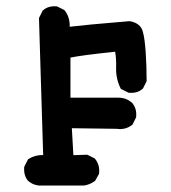

<svg xmlns="http://www.w3.org/2000/svg" viewBox="-20 -447 540 608"><path d="M102.5 140.6Q96.2 139.6 90.6 137.9Q85 136.2 79.8 133.3Q74.7 130.4 69.8 126.5L69.3 126L68.8 125.5Q61.5 117.2 58.6 106.4Q55.7 95.7 56.6 83V81.1L57.6 79.6L67.4 60.1L68.8 57.6L70.8 56.2Q90.8 43.5 116.7 43.9L103.5 -387.2V-389.6L104.5 -392.1L114.3 -411.6L115.2 -413.6L116.7 -414.6Q133.3 -429.2 159.2 -426.8H161.1L162.6 -425.8L182.1 -416L184.1 -415L185.5 -413.1Q193.8 -402.3 197.5 -389.4Q201.2 -376.5 200.7 -362.3Q224.1 -365.2 270.8 -369.6Q317.4 -374 388.7 -379.9H390.1H391.1Q406.7 -377.4 417.7 -369.1Q428.7 -360.8 432.1 -347.2Q435.5 -335.9 437.7 -319.3Q439.9 -302.7 441.4 -280.8Q444.3 -237.8 444.3 -192.4V-189.9L443.4 -188L433.6 -168.5L432.6 -166.5L431.2 -165.5Q414.6 -150.9 388.7 -153.3H386.7L385.3 -154.3L365.7 -164.1L362.8 -165.5L361.3 -168.5Q346.7 -198.2 347.7 -232.9Q348.6 -258.8 344.7 -283.2Q237.3 -272 203.1 -264.6V-137.7H354.5Q360.8 -137.7 366.7 -136.7Q372.6 -135.7 377.9 -133.8Q383.3 -131.8 388.4 -128.7Q393.6 -125.5 397.9 -121.6L398.9 -121.1L399.4 -120.1Q413.6 -102.5 411.1 -77.1V-75.2L410.2 -73.7L400.4 -54.2L399.4 -52.2L397.5 -50.8Q387.2 -43 375 -40Q362.8 -37.1 349.6 -39.1L207.5 -41L212.4 44.4L253.4 43H255.9L258.3 43.9L277.8 53.7L279.8 54.7L281.2 56.2Q296.4 75.2 293.9 100.6V102.5L293 104.5L282.2 124L280.8 126L279.3 127Q263.7 138.2 245.1 140.6H244.6H244.1H103.5H103Z"/></svg>

Font: NaikaiFont
Style: Bold
Weight: 700
Version: Version 1.89